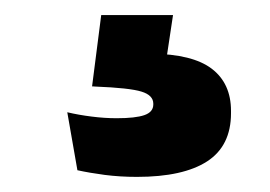

<svg xmlns="http://www.w3.org/2000/svg" viewBox="-20 -36 357 254"><path d="M208.9 -16.1 196.2 68.2 137.4 36.2Q148.4 35.3 158.9 35.1Q169.5 34.8 180.1 35Q234.7 35.6 260.1 54.9Q285.6 74.3 285.6 110.7V113.7Q285.6 157 254 177.5Q222.3 198 161.2 198Q138.9 198 118.6 195.4Q98.3 192.7 82.4 189.2L69 112.5Q84.2 116.1 101.2 118.2Q118.2 120.4 134.4 120.4Q159.2 120.4 171 116.3Q182.8 112.2 182.8 102.2V101.2Q182.8 90 167.2 85.2Q151.6 80.3 105.9 78.5Q104.1 78.3 103.1 78.3Q102.2 78.3 101.8 78.3L113.9 -16.1Z"/></svg>

Font: Anek Gujarati Medium
Style: Regular
Weight: 500
Designer: Mrunmayee Ghaisas (Gujarati), Yesha Goshar (Latin)
Foundry: Ek Type
Version: Version 1.003